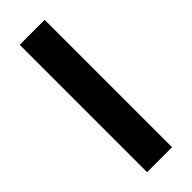

<svg xmlns="http://www.w3.org/2000/svg" viewBox="-252 -785 810 810"><g transform="rotate(-45 152.5 -380.0)"><path d="M227 0H78V-760H227Z"/></g></svg>

Font: Noto Naskh Arabic
Style: Regular
Weight: 400
Designer: Monotype Design Team, David Williams, Mohamad Dakak and Nizar Qandah
Foundry: Monotype Imaging Inc.
Version: Version 2.013